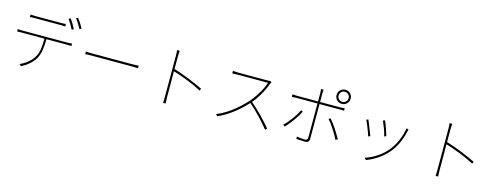

<svg xmlns="http://www.w3.org/2000/svg" viewBox="-21 -1751 7041 2722"><g transform="rotate(15 3500.0 -390.0)"><path d="M254 -705Q276 -703 293 -703H523H606H658Q705 -703 737 -707V-670Q712 -673 658 -673H430H347H295Q240 -673 219 -670V-707ZM134 -458Q146 -457 175 -457H440H569H689H782H829Q845 -457 873 -459L894 -460V-425Q856 -427 829 -427H569H440H319H225H175H135Q123 -427 97 -425V-460ZM472 -136Q441 -84 391 -40Q341 4 279 36L249 12Q313 -16 364.5 -58.5Q416 -101 445 -151Q479 -207 488 -273Q497 -339 498 -449H527Q527 -345 515.5 -269.5Q504 -194 472 -136ZM865 -664 837 -650Q823 -680 799 -720Q775 -760 754 -788L781 -801Q825 -745 865 -664ZM969 -700 941 -686Q899 -768 856 -823L882 -836Q934 -769 969 -700Z M1230 -399H1444H1554H1658H1742H1789Q1822 -399 1852 -401L1887 -403V-365Q1836 -368 1790 -368H1555H1445H1344H1268H1230Q1137 -368 1112 -365V-403Q1160 -399 1230 -399Z M2360 -131V-231V-357V-488V-600V-669Q2360 -723 2355 -757H2395Q2390 -715 2390 -669V-558V-432Q2390 -348 2391 -308V-198V-118V-81Q2391 -17 2394 17H2357Q2360 -8 2360 -81ZM2826 -316 2813 -285Q2721 -336 2601 -382.5Q2481 -429 2384 -458V-491Q2492 -458 2613 -409.5Q2734 -361 2826 -316Z M3752 -635Q3716 -539 3664 -452Q3612 -365 3555 -304Q3365 -95 3148 2L3124 -24Q3338 -111 3538 -331Q3594 -395 3646.5 -483Q3699 -571 3721 -643H3681H3600H3500H3400H3320H3281Q3228 -643 3197 -640V-678Q3259 -673 3281 -673H3319H3394H3489H3584H3661H3700Q3731 -673 3746 -677L3766 -660Q3759 -651 3752 -635ZM3877 -12 3852 10Q3789 -69 3708 -154Q3627 -239 3548 -306L3568 -326Q3650 -257 3733 -172Q3816 -87 3877 -12Z M4807 -655Q4838 -655 4859.5 -676Q4881 -697 4881 -728Q4881 -759 4859.5 -780.5Q4838 -802 4807 -802Q4776 -802 4755 -780.5Q4734 -759 4734 -728Q4734 -697 4755 -676Q4776 -655 4807 -655ZM4807 -832Q4851 -832 4881 -802Q4911 -772 4911 -728Q4911 -686 4881.5 -655.5Q4852 -625 4807 -625Q4764 -625 4734 -655Q4704 -685 4704 -728Q4704 -773 4734.5 -802.5Q4765 -832 4807 -832ZM4504 -697V-528V-468V-378V-274V-173V-88V-37Q4504 -1 4489.5 13.5Q4475 28 4437 28Q4408 28 4315 22L4313 -13Q4381 -1 4433 -1Q4474 -1 4474 -42V-99V-189V-294V-397V-481V-528V-697Q4474 -728 4468 -752H4507Q4504 -733 4504 -697ZM4171 -571H4428H4551H4665H4754H4800Q4834 -571 4865 -575V-540Q4854 -541 4833 -541H4801H4552H4429H4313H4222H4172Q4123 -541 4098 -538V-575Q4134 -571 4171 -571ZM4111 -105 4082 -125Q4130 -167 4187 -244.5Q4244 -322 4276 -389L4303 -375Q4273 -313 4218 -237Q4163 -161 4111 -105ZM4884 -125 4854 -108Q4825 -168 4774 -246.5Q4723 -325 4682 -371L4709 -385Q4791 -292 4884 -125Z M5537 -346 5508 -334Q5500 -378 5476.5 -439.5Q5453 -501 5433 -547L5462 -558Q5479 -520 5504 -448Q5529 -376 5537 -346ZM5813 -505Q5813 -505 5809 -493Q5764 -295 5663 -170Q5598 -90 5515 -33.5Q5432 23 5345 56L5318 29Q5410 0 5492.5 -55Q5575 -110 5637 -186Q5693 -254 5731 -342Q5769 -430 5785 -528L5817 -518Q5816 -515 5815 -512Q5814 -509 5813 -505ZM5306 -318 5318 -287 5289 -276Q5271 -334 5242 -406Q5213 -478 5201 -497L5229 -510Q5249 -467 5306 -318Z M6360 -131V-231V-357V-488V-600V-669Q6360 -723 6355 -757H6395Q6390 -715 6390 -669V-558V-432Q6390 -348 6391 -308V-198V-118V-81Q6391 -17 6394 17H6357Q6360 -8 6360 -81ZM6826 -316 6813 -285Q6721 -336 6601 -382.5Q6481 -429 6384 -458V-491Q6492 -458 6613 -409.5Q6734 -361 6826 -316Z"/></g></svg>

Font: Merged Yaku Han JP Thin
Style: Regular
Weight: 250
Designer: Ryoko NISHIZUKA 西塚涼子 (kana, bopomofo & ideographs); Paul D. Hunt (Latin, Greek & Cyrillic); Sandoll Communications 산돌커뮤니
Foundry: Adobe
Version: Version 2.004